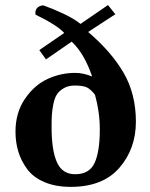

<svg xmlns="http://www.w3.org/2000/svg" viewBox="-20 -726 590 756"><path d="M275.9 -40Q332 -40 352.5 -84.5Q373 -128.9 373 -216.8Q373 -284.7 354 -353Q336.9 -375 321.5 -382.1Q306.2 -389.2 273.9 -389.2Q249 -389.2 231 -378.7Q212.9 -368.2 203.9 -354Q194.8 -339.8 189.9 -314.9Q185.1 -290 184.1 -272Q183.1 -253.9 183.1 -225.1Q183.1 -134.3 204.1 -87.2Q225.1 -40 275.9 -40ZM41 -208Q41 -282.2 78.1 -336.7Q115.2 -391.1 167.2 -415Q219.2 -439 275.9 -439Q308.1 -439 342.8 -424.8Q312 -515.6 262.2 -562L161.1 -492.2L134.8 -528.8L232.9 -596.2Q205.1 -627 119.6 -668.5Q116.2 -700.7 149.9 -705.1Q185.1 -692.9 229 -672.4Q272.9 -651.9 296.9 -631.8L405.3 -706.1L434.1 -669.9L327.1 -600.1Q418 -522.9 466.6 -439.5Q515.1 -356 515.1 -247.1Q515.1 -140.1 450 -65.2Q384.8 9.8 258.8 9.8Q198.7 9.8 154.8 -9Q110.8 -27.8 86.9 -60.3Q63 -92.8 52 -129.4Q41 -166 41 -208Z"/></svg>

Font: Linux Biolinum O
Style: Bold
Weight: 700
Designer: Philipp H. Poll
Foundry: Philipp H. Poll
Version: Version 1.3.2